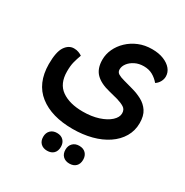

<svg xmlns="http://www.w3.org/2000/svg" viewBox="-191 -587 1125 1165"><g transform="rotate(30 372.0 -4.5)"><path d="M44 -39Q44 -125 68.5 -161.5Q93 -198 130 -198Q148 -198 162.5 -192.5Q177 -187 187 -180Q176 -150 169 -123Q162 -96 162 -56Q162 30 217.5 69Q273 108 366 108Q427 108 475 92.5Q523 77 551 51.5Q579 26 579 -2Q579 -29 559 -41.5Q539 -54 508 -63L446 -79Q379 -95 345.5 -129Q312 -163 312 -225Q312 -264 329 -300.5Q346 -337 377 -366.5Q408 -396 450 -413.5Q492 -431 543 -431Q590 -431 624.5 -417Q659 -403 678 -380Q697 -357 697 -328Q697 -309 687 -291Q677 -273 660 -262Q640 -286 613.5 -301Q587 -316 551 -316Q517 -316 490 -302.5Q463 -289 447.5 -268.5Q432 -248 432 -226Q432 -207 447.5 -197.5Q463 -188 490 -181L555 -163Q593 -153 626.5 -135Q660 -117 680.5 -86Q701 -55 701 -4Q701 49 675.5 92.5Q650 136 604 167Q558 198 497 214Q436 230 365 230Q217 230 131 162.5Q45 95 44 -39ZM297 422Q269 422 252 405.5Q235 389 235 360Q235 332 252 315Q269 298 297 298Q326 298 342.5 315Q359 332 359 360Q359 389 342.5 405.5Q326 422 297 422ZM453 422Q425 422 408 405.5Q391 389 391 360Q391 332 408 315Q425 298 453 298Q482 298 498.5 315Q515 332 515 360Q515 389 498.5 405.5Q482 422 453 422Z"/></g></svg>

Font: Baloo Bhaijaan 2 SemiBold
Style: Regular
Weight: 600
Designer: Sanskriti Dholi, Noopur Datye and Ek Type
Foundry: Ek Type
Version: Version 1.700